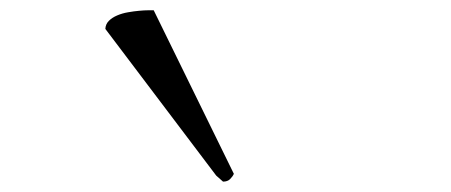

<svg xmlns="http://www.w3.org/2000/svg" viewBox="-20 -411 873 372"><path d="M433.1 -74.2Q430.7 -68.8 425.8 -64Q420.9 -59.1 412.1 -59.1L398.9 -70.8L184.1 -355Q184.6 -364.3 190.9 -370.6Q197.3 -377 207 -381.1Q216.8 -385.3 228 -387.2Q239.3 -389.2 249.5 -390.1Q259.8 -391.1 267.6 -391.1Q275.4 -391.1 277.8 -391.1Z"/></svg>

Font: Meddon
Style: Regular
Weight: 400
Designer: Vernon Adams
Foundry: Vernon Adams
Version: Version 1.000